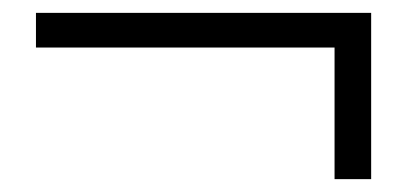

<svg xmlns="http://www.w3.org/2000/svg" viewBox="-20 -457 649 299"><path d="M36 -383V-437H558V-178H501V-404L521 -383Z"/></svg>

Font: Noto Serif JP ExtraBold
Style: Regular
Weight: 800
Designer: Ryoko NISHIZUKA 西塚涼子 (kana & ideographs); Frank Grießhammer (Latin, Greek & Cyrillic); Wenlong ZHANG 张文龙 (bopomofo); San
Foundry: Adobe
Version: Version 2.003-H1;hotconv 1.1.1;makeotfexe 2.6.0